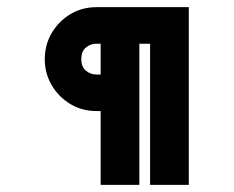

<svg xmlns="http://www.w3.org/2000/svg" viewBox="-20 -734 652 536"><path d="M261 -218V-424H249Q209 -424 176.5 -443.5Q144 -463 124.5 -496Q105 -529 105 -569Q105 -609 124.5 -642Q144 -675 176.5 -694.5Q209 -714 249 -714H507V-218H399V-612H369V-218ZM249 -526H261V-612H249Q233 -612 220 -601.5Q207 -591 207 -569Q207 -547 220 -536.5Q233 -526 249 -526Z"/></svg>

Font: Space Mono
Style: Bold
Weight: 700
Monospace: yes
Designer: Colophon Foundry + Benjamin Critton
Foundry: Colophon Foundry & Benjamin Critton
Version: Version 1.003; ttfautohint (v1.8.4.7-5d5b)